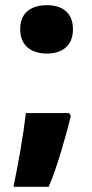

<svg xmlns="http://www.w3.org/2000/svg" viewBox="-20 -583 355 742"><path d="M162 -376C216 -376 262 -403 262 -470C262 -538 216 -563 162 -563C105 -563 58 -538 58 -470C58 -403 105 -376 162 -376ZM247 -146H80C71 -66 51 48 32 139H168C201 65 236 -63 254 -135Z"/></svg>

Font: Noto Sans Tamil Black
Style: Regular
Weight: 900
Designer: Jelle Bosma - Monotype Design Team
Foundry: Monotype Imaging Inc.
Version: Version 2.004